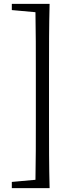

<svg xmlns="http://www.w3.org/2000/svg" viewBox="-20 -798 384 991"><path d="M200 -778H41V-746L163 -735C165 -634 165 -533 165 -433V-172C165 -71 165 32 163 130L41 141V173H236C233 59 233 -58 233 -172V-433C233 -549 233 -665 236 -778Z"/></svg>

Font: Source Han Serif KR
Style: Regular
Weight: 400
Designer: Ryoko NISHIZUKA 西塚涼子 (kana & ideographs); Frank Grießhammer (Latin, Greek & Cyrillic); Wenlong ZHANG 张文龙 (bopomofo); San
Foundry: Adobe
Version: Version 2.001;hotconv 1.1.0;makeotfexe 2.6.0